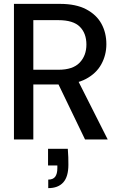

<svg xmlns="http://www.w3.org/2000/svg" viewBox="-20 -720 599 991"><path d="M52 0V-700H289Q372 -700 425 -672Q478 -644 503.5 -597.5Q529 -551 529 -492Q529 -436 503 -388.5Q477 -341 423.5 -312.5Q370 -284 286 -284H152V0ZM419 0 269 -311H379L536 0ZM152 -360H282Q356 -360 391 -396.5Q426 -433 426 -490Q426 -548 392 -582Q358 -616 281 -616H152ZM229 251V207Q254 207 265 192Q276 177 276 148V134H228V48H330Q332 70 332.5 91Q333 112 333 130Q333 192 306.5 221.5Q280 251 229 251Z"/></svg>

Font: DM Sans 36pt Medium
Style: Regular
Weight: 500
Designer: Colophon Foundry, Jonny Pinhorn
Foundry: Colophon Foundry
Version: Version 4.004;gftools[0.9.30]